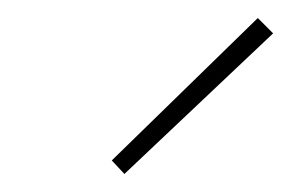

<svg xmlns="http://www.w3.org/2000/svg" viewBox="-20 -703 323 213"><path d="M104 -525 266 -683 283 -666 118 -510Z"/></svg>

Font: Ysabeau Infant Extralight
Style: Italic
Weight: 200
Italic angle: -12°
Designer: Christian Thalmann (Catharsis Fonts)
Version: Version 0.003